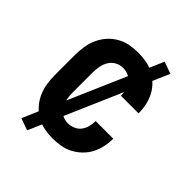

<svg xmlns="http://www.w3.org/2000/svg" viewBox="-186 -684 848 848"><g transform="rotate(45 237.5 -260.0)"><path d="M235 8Q208 8 182 3Q156 -2 132.5 -15.5Q109 -29 91.5 -49Q74 -69 63 -93.5Q52 -118 48 -144.5Q44 -171 44 -197V-323Q44 -349 48 -375.5Q52 -402 63 -426.5Q74 -451 91.5 -471Q109 -491 132.5 -504.5Q156 -518 182 -523Q208 -528 235 -528Q260 -528 285 -523.5Q310 -519 332 -507.5Q354 -496 372.5 -478Q391 -460 402.5 -438Q414 -416 419.5 -391Q425 -366 425 -341V-339H315V-340Q315 -358 310.5 -375Q306 -392 295.5 -405.5Q285 -419 268.5 -426Q252 -433 235 -433Q215 -433 198 -423.5Q181 -414 171 -397.5Q161 -381 157.5 -361.5Q154 -342 154 -323V-197Q154 -178 157.5 -158.5Q161 -139 171 -122.5Q181 -106 198 -96.5Q215 -87 235 -87Q252 -87 268.5 -94Q285 -101 295.5 -114.5Q306 -128 310.5 -145Q315 -162 315 -180V-181H425V-179Q425 -154 419.5 -129Q414 -104 402.5 -82Q391 -60 372.5 -42Q354 -24 332 -12.5Q310 -1 285 3.5Q260 8 235 8ZM130 62 74 42 345 -582 401 -562Z"/></g></svg>

Font: Iosevka QP
Style: Bold
Weight: 700
Designer: Belleve Invis
Foundry: Belleve Invis
Version: Version 20.0.0; ttfautohint (v1.8.4)